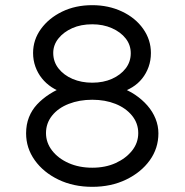

<svg xmlns="http://www.w3.org/2000/svg" viewBox="-20 -720 714 743"><path d="M337 3Q264 3 206 -25Q148 -53 114.5 -100Q81 -147 81 -204Q81 -238 92 -266Q103 -294 123.5 -316Q144 -338 172 -356Q200 -374 235 -387L228 -361Q202 -368 180 -382.5Q158 -397 142 -417Q126 -437 117 -462Q108 -487 108 -515Q108 -566 138.5 -608Q169 -650 220.5 -675Q272 -700 337 -700Q400 -700 452 -675.5Q504 -651 534 -608.5Q564 -566 564 -515Q564 -486 555 -461Q546 -436 530 -416Q514 -396 492 -382.5Q470 -369 445 -361L441 -383Q475 -372 502.5 -353.5Q530 -335 550.5 -311.5Q571 -288 582 -260.5Q593 -233 593 -204Q593 -146 559.5 -99.5Q526 -53 468 -25Q410 3 337 3ZM337 -71Q388 -71 427.5 -89Q467 -107 491 -137Q515 -167 515 -205Q515 -243 491 -272.5Q467 -302 427 -318Q387 -334 337 -334Q287 -334 246 -318Q205 -302 181.5 -272.5Q158 -243 158 -205Q158 -168 181.5 -137.5Q205 -107 245.5 -89Q286 -71 337 -71ZM337 -400Q380 -400 413.5 -415Q447 -430 466.5 -455.5Q486 -481 486 -514Q486 -546 466.5 -571Q447 -596 413 -611Q379 -626 337 -626Q293 -626 259.5 -611Q226 -596 206 -571Q186 -546 186 -515Q186 -481 206.5 -455Q227 -429 261 -414.5Q295 -400 337 -400Z"/></svg>

Font: Lexend Exa Light
Style: Regular
Weight: 300
Designer: Bonnie Shaver-Troup, Thomas Jockin
Foundry: Lexend
Version: Version 1.007